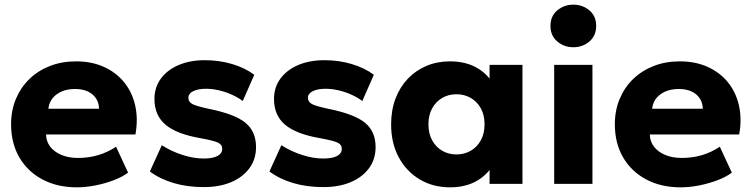

<svg xmlns="http://www.w3.org/2000/svg" viewBox="-20 -788 3222 823"><path d="M309.5 15Q225.5 15 162 -18.8Q98.5 -52.5 63 -113.2Q27.5 -174 27.5 -255.5Q27.5 -314.5 48.2 -364Q69 -413.5 106.2 -449.5Q143.5 -485.5 194.2 -505.2Q245 -525 306 -525Q373 -525 425.5 -501.2Q478 -477.5 512.2 -435.2Q546.5 -393 559.5 -335.8Q572.5 -278.5 560.5 -211.5H177.5Q178 -181.5 195.5 -159Q213 -136.5 243.5 -123.8Q274 -111 314.5 -111Q359.5 -111 400 -122.8Q440.5 -134.5 477.5 -159L529 -48Q505.5 -30 468.2 -15.8Q431 -1.5 389.2 6.8Q347.5 15 309.5 15ZM187.5 -322H404.5Q403.5 -360.5 376 -383.5Q348.5 -406.5 301.5 -406.5Q254 -406.5 222.8 -383.5Q191.5 -360.5 187.5 -322Z M853.5 14Q782.5 14 723.8 -3.5Q665 -21 622.5 -53L673.5 -165.5Q715 -139 762.5 -123.8Q810 -108.5 852.5 -108.5Q891.5 -108.5 912 -119.2Q932.5 -130 932.5 -150.5Q932.5 -168.5 913.8 -177Q895 -185.5 840.5 -195.5Q737.5 -213 689.8 -253.2Q642 -293.5 642 -363.5Q642 -413.5 669.5 -451Q697 -488.5 745.8 -509.2Q794.5 -530 858 -530Q920 -530 975.2 -513.5Q1030.5 -497 1070 -467.5L1020.5 -355Q1000 -370.5 973.2 -382.5Q946.5 -394.5 918 -401Q889.5 -407.5 862.5 -407.5Q829 -407.5 808.2 -397.2Q787.5 -387 787.5 -369Q787.5 -350.5 805.5 -341.5Q823.5 -332.5 877.5 -321Q986.5 -299 1032 -261.8Q1077.5 -224.5 1077.5 -157.5Q1077.5 -105.5 1049.2 -67Q1021 -28.5 970.8 -7.2Q920.5 14 853.5 14Z M1366 14Q1295 14 1236.2 -3.5Q1177.5 -21 1135 -53L1186 -165.5Q1227.5 -139 1275 -123.8Q1322.5 -108.5 1365 -108.5Q1404 -108.5 1424.5 -119.2Q1445 -130 1445 -150.5Q1445 -168.5 1426.2 -177Q1407.5 -185.5 1353 -195.5Q1250 -213 1202.2 -253.2Q1154.5 -293.5 1154.5 -363.5Q1154.5 -413.5 1182 -451Q1209.5 -488.5 1258.2 -509.2Q1307 -530 1370.5 -530Q1432.5 -530 1487.8 -513.5Q1543 -497 1582.5 -467.5L1533 -355Q1512.5 -370.5 1485.8 -382.5Q1459 -394.5 1430.5 -401Q1402 -407.5 1375 -407.5Q1341.5 -407.5 1320.8 -397.2Q1300 -387 1300 -369Q1300 -350.5 1318 -341.5Q1336 -332.5 1390 -321Q1499 -299 1544.5 -261.8Q1590 -224.5 1590 -157.5Q1590 -105.5 1561.8 -67Q1533.5 -28.5 1483.2 -7.2Q1433 14 1366 14Z M1908.5 15Q1836.5 15 1779.5 -18.8Q1722.5 -52.5 1689.5 -113.2Q1656.5 -174 1656.5 -255Q1656.5 -316 1675.5 -365.8Q1694.5 -415.5 1728.5 -451Q1762.5 -486.5 1808.5 -505.8Q1854.5 -525 1908.5 -525Q1979.5 -525 2029.5 -494.2Q2079.5 -463.5 2101 -412.5L2078.5 -377V-510H2219.5V0H2078.5V-133L2101 -98Q2079.5 -47 2029.5 -16Q1979.5 15 1908.5 15ZM1936.5 -126Q1970.5 -126 1997.8 -141.8Q2025 -157.5 2041 -186.5Q2057 -215.5 2057 -255Q2057 -295 2041 -323.8Q2025 -352.5 1997.8 -368.2Q1970.5 -384 1936.5 -384Q1902.5 -384 1875.5 -368.2Q1848.5 -352.5 1832.5 -323.8Q1816.5 -295 1816.5 -255Q1816.5 -215.5 1832.5 -186.5Q1848.5 -157.5 1875.5 -141.8Q1902.5 -126 1936.5 -126Z M2355.5 0V-510H2519.5V0ZM2437.5 -585.5Q2398 -585.5 2368.8 -610.2Q2339.5 -635 2339.5 -677Q2339.5 -719 2368.8 -743.5Q2398 -768 2437.5 -768Q2477.5 -768 2506.5 -743.5Q2535.5 -719 2535.5 -677Q2535.5 -635 2506.5 -610.2Q2477.5 -585.5 2437.5 -585.5Z M2897.5 15Q2813.5 15 2750 -18.8Q2686.5 -52.5 2651 -113.2Q2615.5 -174 2615.5 -255.5Q2615.5 -314.5 2636.2 -364Q2657 -413.5 2694.2 -449.5Q2731.5 -485.5 2782.2 -505.2Q2833 -525 2894 -525Q2961 -525 3013.5 -501.2Q3066 -477.5 3100.2 -435.2Q3134.5 -393 3147.5 -335.8Q3160.5 -278.5 3148.5 -211.5H2765.5Q2766 -181.5 2783.5 -159Q2801 -136.5 2831.5 -123.8Q2862 -111 2902.5 -111Q2947.5 -111 2988 -122.8Q3028.5 -134.5 3065.5 -159L3117 -48Q3093.5 -30 3056.2 -15.8Q3019 -1.5 2977.2 6.8Q2935.5 15 2897.5 15ZM2775.5 -322H2992.5Q2991.5 -360.5 2964 -383.5Q2936.5 -406.5 2889.5 -406.5Q2842 -406.5 2810.8 -383.5Q2779.5 -360.5 2775.5 -322Z"/></svg>

Font: Geologica Cursive
Style: Bold
Weight: 700
Designer: Sindre Bremnes, Frode Helland
Foundry: Monokrom Skriftforlag AS
Version: Version 1.010;gftools[0.9.28]